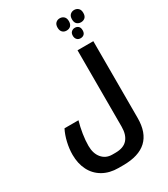

<svg xmlns="http://www.w3.org/2000/svg" viewBox="-300 -1193 1376 1568"><g transform="rotate(-30 388.0 -409.5)"><path d="M336.9 240.2Q253.4 240.2 191.7 205.1Q129.9 169.9 97.4 106.2Q64.9 42.5 64.9 -40Q64.9 -96.7 78.6 -155.5Q92.3 -214.4 116.2 -261.2H248Q232.4 -207.5 223.1 -148.7Q213.9 -89.8 213.9 -39.1Q213.9 33.7 250.5 76.9Q287.1 120.1 347.2 120.1H377Q454.1 120.1 490.5 78.4Q526.9 36.6 526.9 -39.1V-759.8H675.8V-35.2Q675.8 240.2 380.9 240.2ZM598.6 -930.2Q618.7 -930.2 631.8 -918.2Q645 -906.2 645 -881.3Q645 -855.5 631.8 -843.8Q618.7 -832 598.6 -832Q577.6 -832 565.2 -845.7Q552.7 -859.4 552.7 -881.3Q552.7 -905.8 566.7 -918Q580.6 -930.2 598.6 -930.2ZM667 -1059.1Q689.5 -1059.1 705.1 -1044.7Q720.7 -1030.3 720.7 -1001Q720.7 -970.7 705.1 -957Q689.5 -943.4 667 -943.4Q645 -943.4 629.4 -957Q613.8 -970.7 613.8 -1001Q613.8 -1030.3 629.4 -1044.7Q645 -1059.1 667 -1059.1ZM530.8 -1059.1Q553.7 -1059.1 569.3 -1044.7Q585 -1030.3 585 -1001Q585 -973.6 570.6 -958.5Q556.2 -943.4 530.8 -943.4Q506.8 -943.4 492.4 -958.5Q478 -973.6 478 -1001Q478 -1030.3 493.4 -1044.7Q508.8 -1059.1 530.8 -1059.1Z"/></g></svg>

Font: Droid Arabic Kufi
Style: Bold
Weight: 700
Designer: Pascal Zoghbi
Foundry: Irfont.ir
Version: Version 1.00 February 28, 2013, initial release